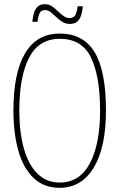

<svg xmlns="http://www.w3.org/2000/svg" viewBox="-20 -885 570 915"><path d="M264 10Q190 10 141 -36Q92 -82 68 -165Q44 -248 44 -359Q44 -537 99.5 -631Q155 -725 265 -725Q377 -725 431 -636Q485 -547 485 -358Q485 -183 427 -86.5Q369 10 264 10ZM264 -15Q360 -15 408.5 -107Q457 -199 457 -358Q457 -520 414 -610Q371 -700 265 -700Q165 -700 118.5 -610Q72 -520 72 -358Q72 -256 93.5 -178.5Q115 -101 158 -58Q201 -15 264 -15ZM313 -771Q293 -771 277 -781Q261 -791 247.5 -804Q234 -817 221.5 -827Q209 -837 195 -837Q175 -837 168 -820.5Q161 -804 159 -781H134Q136 -800 140.5 -819Q145 -838 157.5 -851.5Q170 -865 194 -865Q213 -865 227.5 -855Q242 -845 255.5 -832Q269 -819 282.5 -809Q296 -799 312 -799Q333 -799 340.5 -816Q348 -833 350 -855H375Q373 -836 368 -816.5Q363 -797 350.5 -784Q338 -771 313 -771Z"/></svg>

Font: Noto Serif Khmer ExtraCondensed Thin
Style: Regular
Weight: 100
Width: 2
Designer: Danh Hong and the Monotype Design Team
Foundry: Monotype Imaging Inc.
Version: Version 2.004; ttfautohint (v1.8.4.7-5d5b)